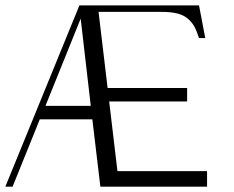

<svg xmlns="http://www.w3.org/2000/svg" viewBox="-23 -704 882 724"><path d="M727.5 -683.6 751 -560.5H727.5Q718.8 -587.4 709.7 -604Q700.7 -620.6 684.8 -634Q668.9 -647.5 645 -653.3Q621.1 -659.2 585.9 -659.2H348.6L382.8 -372.1H682.6V-321.3H388.7L419.9 -58.6H757.8V0H355.5L325.2 -253.9H127L24.4 0H-2.9L276.4 -683.6ZM148.4 -304.7H319.3L281.2 -633.8Z"/></svg>

Font: Buda Light
Style: Regular
Weight: 300
Version: Version 1.003